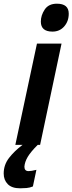

<svg xmlns="http://www.w3.org/2000/svg" viewBox="-91 -784 392 1039"><path d="M281 -710Q281 -764 217 -764Q172 -764 151 -732.5Q130 -701 130 -667Q130 -613 193 -613Q232 -613 256.5 -641Q281 -669 281 -710ZM31 0Q-13 33 -42 70.5Q-71 108 -71 155Q-71 190 -49 212.5Q-27 235 18 235Q35 235 52.5 233.5Q70 232 87 225L106 135Q78 142 64 142Q41 142 41 118Q43 92 59 65Q75 38 113 0H126L242 -548H109L-8 0Z"/></svg>

Font: Noto Sans UI Condensed ExtraBold
Style: Italic
Weight: 800
Width: 3
Designer: Monotype Design Team
Foundry: Monotype Imaging Inc.
Version: 1.001